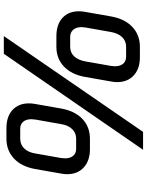

<svg xmlns="http://www.w3.org/2000/svg" viewBox="101 -864 787 1030"><g transform="rotate(-90 495.0 -348.5)"><path d="M722 -722H817L303 25H207ZM76 -382Q76 -397 79 -413L104 -555Q117 -627 160 -667.5Q203 -708 267 -708H323Q385 -708 420.5 -675.5Q456 -643 456 -587Q456 -572 453 -555L428 -413Q415 -341 372.5 -300.5Q330 -260 266 -260H210Q149 -260 112.5 -293Q76 -326 76 -382ZM267 -334Q297 -334 318 -355.5Q339 -377 345 -416L369 -552Q371 -568 371 -574Q371 -602 357.5 -618Q344 -634 320 -634H266Q235 -634 214 -612.5Q193 -591 187 -552L163 -416Q161 -400 161 -394Q161 -366 174.5 -350Q188 -334 213 -334ZM570 -114Q570 -129 573 -145L598 -287Q611 -359 653.5 -399.5Q696 -440 760 -440H816Q879 -440 914.5 -407.5Q950 -375 950 -319Q950 -304 947 -287L922 -145Q909 -73 866 -32.5Q823 8 759 8H703Q642 8 606 -25Q570 -58 570 -114ZM760 -66Q791 -66 811.5 -87.5Q832 -109 839 -148L863 -284Q865 -298 865 -305Q865 -333 851 -349.5Q837 -366 813 -366H759Q728 -366 708 -344.5Q688 -323 681 -284L657 -148Q655 -132 655 -126Q655 -98 668.5 -82Q682 -66 706 -66Z"/></g></svg>

Font: Bai Jamjuree Medium
Style: Italic
Weight: 500
Italic angle: -10°
Version: Version 1.000; ttfautohint (v1.6)